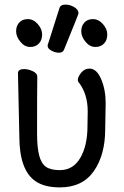

<svg xmlns="http://www.w3.org/2000/svg" viewBox="-20 -790 540 834"><path d="M240 24Q173 24 134 -3Q64 -51 64 -198L58 -474Q60 -490 85 -490Q102 -490 122 -481Q142 -472 142 -456Q141 -401 141 -210Q141 -151 150 -115.5Q159 -80 179.5 -65.5Q200 -51 240 -51Q298 -51 329 -104.5Q360 -158 360 -242L361 -306Q361 -385 319 -436L318 -443Q318 -456 332.5 -474Q347 -492 369 -492Q400 -492 419.5 -446Q439 -400 439 -342L437 -230Q437 -117 387.5 -46.5Q338 24 240 24ZM111 -586Q87 -586 68.5 -608.5Q50 -631 50 -654Q50 -677 63.5 -692Q77 -707 101 -707Q125 -707 144 -685.5Q163 -664 163 -640Q163 -616 149 -601Q135 -586 111 -586ZM236 -561Q220 -561 203.5 -570Q187 -579 187 -590Q187 -598 189 -600L238 -754Q242 -770 265 -770Q284 -770 302.5 -759Q321 -748 321 -732Q321 -728 258 -574Q253 -561 236 -561ZM394 -586Q370 -586 351.5 -608.5Q333 -631 333 -654Q333 -677 346.5 -692Q360 -707 384 -707Q408 -707 427 -685.5Q446 -664 446 -640Q446 -616 432 -601Q418 -586 394 -586Z"/></svg>

Font: LXGW WenKai Mono TC
Style: Bold
Weight: 700
Designer: LXGW / Fontworks Inc.
Foundry: LXGW / Fontworks Inc.
Version: Version 1.330